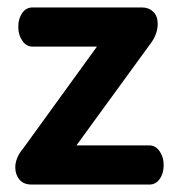

<svg xmlns="http://www.w3.org/2000/svg" viewBox="-20 -495 477 515"><path d="M21 -46Q21 -72 43 -98L240 -370H67Q51 -370 40 -385.5Q29 -401 29 -423Q29 -445 39.5 -460Q50 -475 67 -475H361Q379 -475 391 -463.5Q403 -452 403 -431Q403 -403 383 -377L185 -105H381Q397 -105 408 -89.5Q419 -74 419 -52Q419 -30 408.5 -15Q398 0 381 0H65Q43 0 32 -13.5Q21 -27 21 -46Z"/></svg>

Font: Terminal Dosis
Style: Bold
Weight: 700
Designer: EdgarTolentino, PabloImpallari, IginoMarini
Foundry: EdgarTolentino, PabloImpallari, IginoMarini
Version: Version 1.006